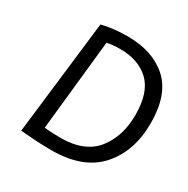

<svg xmlns="http://www.w3.org/2000/svg" viewBox="-161 -844 971 992"><g transform="rotate(30 325.0 -348.5)"><path d="M88.9 -4.9Q130.9 -1 178.7 2Q225.6 4.9 274.4 4.9Q461.9 4.9 555.7 -99.6Q649.4 -204.1 649.4 -373Q649.4 -543 560.5 -623Q471.7 -702.1 322.3 -702.1Q277.3 -702.1 240.2 -697.3Q204.1 -693.4 168.9 -684.6Q142.6 -458 88.9 -4.9ZM243.2 -618.2Q259.8 -622.1 280.3 -624Q300.8 -626 321.3 -626Q431.6 -626 496.1 -564.5Q559.6 -502.9 559.6 -370.1Q559.6 -242.2 493.2 -158.2Q425.8 -74.2 284.2 -74.2Q261.7 -74.2 235.4 -75.2Q209 -76.2 186.5 -79.1Q206.1 -258.8 243.2 -618.2Z"/></g></svg>

Font: cl
Style: Italic
Weight: 400
Designer: Mitja Miklavcic
Version: Version 7.504; 2011; Build 1022